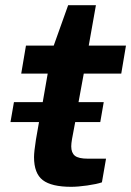

<svg xmlns="http://www.w3.org/2000/svg" viewBox="-20 -701 501 733"><path d="M20 -234.9 33.2 -311H143.1L162.1 -419.9H61L79.1 -526.9H185.1L240.2 -681.2H346.2L318.8 -526.9H460.9L442.9 -419.9H299.8L279.8 -311H376L362.8 -234.9H267.1L254.9 -169.9Q252 -152.8 252 -142.1Q252 -117.7 265.9 -106.4Q279.8 -95.2 315.9 -95.2H384.8L369.1 -4.9Q349.1 2 313.2 7.1Q277.3 12.2 252 12.2Q176.8 12.2 143.3 -13.4Q109.9 -39.1 109.9 -101.1Q109.9 -121.1 117.2 -168L128.9 -234.9Z"/></svg>

Font: Archivo Expanded SemiBold
Style: Italic
Weight: 600
Width: 7
Italic angle: -10°
Designer: Hector Gatti
Foundry: Omnibus-Type
Version: Version 2.001